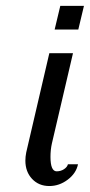

<svg xmlns="http://www.w3.org/2000/svg" viewBox="-20 -620 304 650"><path d="M184.1 -600.1H264.2L245.1 -520H165ZM155.8 -134.8Q150.9 -113.3 150.9 -88.9Q150.9 -40 171.9 -40Q185.5 -40 196.5 -47.1Q207.5 -54.2 210 -64H244.1Q237.8 -33.2 209.2 -11.7Q180.7 9.8 147 9.8Q111.3 9.8 88.6 -14.4Q65.9 -38.6 65.9 -76.2Q65.9 -89.4 68.8 -104L147 -439.9H227.1Z"/></svg>

Font: Pfennig
Style: Italic
Weight: 500
Italic angle: -13°
Version: Version 20120410 ; ttfautohint (v0.8)